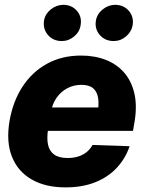

<svg xmlns="http://www.w3.org/2000/svg" viewBox="-20 -790 614 820"><path d="M259.8 10.3Q173.8 10.3 115 -23.7Q56.2 -57.6 31 -120.8Q5.9 -184.1 20.5 -272Q34.7 -356 75.7 -419.2Q116.7 -482.4 180.4 -517.6Q244.1 -552.7 326.2 -552.7Q384.8 -552.7 431.6 -534.4Q478.5 -516.1 509.8 -480.5Q541 -444.8 553.5 -392.8Q565.9 -340.8 555.2 -273.4L547.9 -231H73.7L90.3 -331.1H481.9L397 -308.6Q403.3 -345.7 398.9 -372.3Q394.5 -398.9 377.4 -413.3Q360.4 -427.7 327.6 -427.7Q294.9 -427.7 267.3 -413.1Q239.7 -398.4 221.4 -372.1Q203.1 -345.7 197.3 -310.1L185.5 -238.3Q179.2 -199.7 185.1 -172.1Q190.9 -144.5 211.4 -129.9Q231.9 -115.2 269 -115.2Q293.5 -115.2 314 -121.6Q334.5 -127.9 350.1 -140.6Q365.7 -153.3 375 -170.9L533.7 -165.5Q515.1 -111.8 477.8 -72.3Q440.4 -32.7 385.7 -11.2Q331.1 10.3 259.8 10.3ZM244.1 -614.7Q207 -614.7 184.8 -640.6Q162.6 -666.5 168 -702.1Q172.9 -730.5 196.8 -749.8Q220.7 -769 250.5 -769.5Q287.1 -769 308.8 -743.4Q330.6 -717.8 324.2 -682.1Q320.3 -654.3 296.9 -634.5Q273.4 -614.7 244.1 -614.7ZM465.3 -614.7Q428.7 -614.7 406.2 -640.6Q383.8 -666.5 389.6 -702.1Q394.5 -730.5 418.5 -749.8Q442.4 -769 471.7 -769.5Q508.8 -769 530.5 -743.4Q552.2 -717.8 546.4 -682.1Q541.5 -654.3 518.3 -634.5Q495.1 -614.7 465.3 -614.7Z"/></svg>

Font: Inter Tight ExtraBold
Style: Italic
Weight: 800
Italic angle: -9.39999°
Designer: Rasmus Andersson
Foundry: rsms
Version: Version 3.004